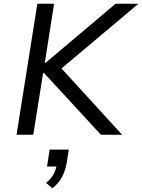

<svg xmlns="http://www.w3.org/2000/svg" viewBox="-20 -725 765 1033"><path d="M69 0 181 -705H271L221 -387H225L602 -705H725L285 -335V-385L637 0H523L217 -332H212L159 0ZM262 288 228 259Q256 236 269 211Q282 186 286 159L299 171H233L247 80H350L339 150Q332 192 314 226.5Q296 261 262 288Z"/></svg>

Font: Nunito Sans 7pt
Style: Italic
Weight: 400
Italic angle: -9°
Designer: Vernon Adams
Foundry: Vernon Adams
Version: Version 3.101;gftools[0.9.27]